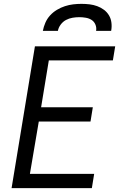

<svg xmlns="http://www.w3.org/2000/svg" viewBox="-20 -975 640 995"><path d="M40 0 161 -735H577L565 -662H233L193 -419H461L449 -345H181L135 -74H468L456 0ZM202 -815Q206 -836 215 -857Q224 -878 239.5 -895Q255 -912 275 -924Q295 -936 316.5 -943Q338 -950 359.5 -952.5Q381 -955 402 -955Q424 -955 444.5 -952.5Q465 -950 484 -943Q503 -936 519 -924Q535 -912 545 -895Q555 -878 557.5 -857Q560 -836 556 -815H478Q481 -832 474.5 -847.5Q468 -863 455 -871.5Q442 -880 425 -883Q408 -886 391 -886Q374 -886 356 -883Q338 -880 322 -871.5Q306 -863 294.5 -847.5Q283 -832 280 -815Z"/></svg>

Font: Iosevka SS04 Extended Oblique
Style: Regular
Weight: 400
Width: 7
Italic angle: -9°
Monospace: yes
Designer: Belleve Invis
Foundry: Belleve Invis
Version: Version 19.0.0; ttfautohint (v1.8.4)